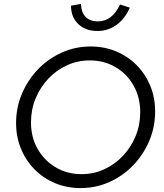

<svg xmlns="http://www.w3.org/2000/svg" viewBox="-20 -948 834 979"><path d="M391 11Q321 11 261 -14Q201 -39 156.5 -84Q112 -129 87 -189.5Q62 -250 62 -320Q62 -400 92 -470.5Q122 -541 174 -595Q226 -649 295 -680Q364 -711 442 -711Q512 -711 572 -686Q632 -661 676.5 -616Q721 -571 746 -511Q771 -451 771 -380Q771 -300 741 -229.5Q711 -159 659 -105Q607 -51 538 -20Q469 11 391 11ZM396 -60Q458 -60 512 -85Q566 -110 607 -153.5Q648 -197 671.5 -254Q695 -311 695 -376Q695 -451 661.5 -511Q628 -571 569.5 -605.5Q511 -640 437 -640Q376 -640 321.5 -615Q267 -590 226 -546.5Q185 -503 161.5 -446Q138 -389 138 -324Q138 -249 171.5 -189.5Q205 -130 263.5 -95Q322 -60 396 -60ZM477 -790Q416 -790 379 -825.5Q342 -861 342 -919L393 -928Q394 -885 416.5 -862Q439 -839 479 -839Q552 -839 592 -925L642 -909Q617 -852 574 -821Q531 -790 477 -790Z"/></svg>

Font: Red Hat Display
Style: Italic
Weight: 400
Italic angle: -12°
Designer: Pentagram, MCKL
Foundry: Pentagram, MCKL
Version: Version 1.023; ttfautohint (v1.8.3)